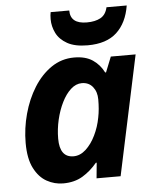

<svg xmlns="http://www.w3.org/2000/svg" viewBox="-55 -817 703 873"><g transform="rotate(-5 297.0 -380.5)"><path d="M198.2 9.8Q158.7 9.8 123.5 -9.8Q88.4 -29.3 66.2 -72.8Q43.9 -116.2 43.9 -188Q43.9 -254.9 61.8 -320.3Q79.6 -385.7 112.8 -439Q146 -492.2 192.6 -524.2Q239.3 -556.2 296.9 -556.2Q349.1 -556.2 381.6 -534.2Q414.1 -512.2 432.1 -476.1H436L463.9 -545.9H577.1L460.9 0H351.1L357.9 -70.8H354Q324.7 -35.2 287.4 -12.7Q250 9.8 198.2 9.8ZM255.9 -108.9Q286.1 -108.9 312 -132.6Q337.9 -156.2 356.4 -194.3Q375 -232.4 382.8 -274.9Q386.7 -294.4 388.4 -314.2Q390.1 -334 390.1 -356.9Q390.1 -391.6 371.8 -414.3Q353.5 -437 321.8 -437Q294.9 -437 271.5 -415.8Q248 -394.5 230.5 -359.1Q212.9 -323.7 202.9 -281Q192.9 -238.3 192.9 -194.8Q192.9 -108.9 255.9 -108.9ZM363.8 -606Q305.7 -606 271 -625.5Q236.3 -645 221.2 -675.5Q206.1 -706.1 206.1 -738.8Q206.1 -757.8 209 -771H293.9Q293.9 -710 369.1 -710Q407.2 -710 431.6 -723.4Q456.1 -736.8 463.9 -771H556.2Q543.5 -692.4 496.8 -649.2Q450.2 -606 363.8 -606Z"/></g></svg>

Font: Open Sans
Style: Bold Italic
Weight: 700
Italic angle: -12°
Designer: Monotype Design Team
Foundry: Monotype Imaging Inc.
Version: Version 3.003; ttfautohint (v1.8.4)